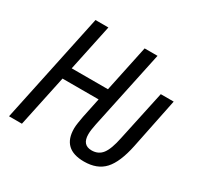

<svg xmlns="http://www.w3.org/2000/svg" viewBox="-155 -893 1111 1083"><g transform="rotate(30 401.0 -352.0)"><path d="M514 10Q600 10 646.5 -41Q693 -92 717 -208L784 -536H700L630 -210Q614 -131 589 -98.5Q564 -66 520 -66Q459 -66 459 -136Q459 -151 461.5 -168.5Q464 -186 468 -205L576 -714H492L428 -411H192L256 -714H172L21 0H105L176 -335H411L384 -206Q380 -184 376.5 -162Q373 -140 373 -124Q373 10 514 10Z"/></g></svg>

Font: Noto Sans UI SemiCondensed
Style: Italic
Weight: 400
Width: 4
Italic angle: -12°
Designer: Monotype Design Team
Foundry: Monotype Imaging Inc.
Version: Version 1.901